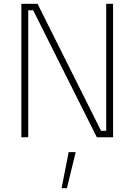

<svg xmlns="http://www.w3.org/2000/svg" viewBox="-20 -720 705 1007"><path d="M340 78H377L331 267H303ZM92 0V-700H177L510 -34H537V-700H573V0H488L154 -666H128V0Z"/></svg>

Font: Titillium Web ExtraLight
Style: Regular
Weight: 275
Version: Version 1.002;PS 57.000;hotconv 1.0.70;makeotf.lib2.5.55311